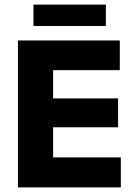

<svg xmlns="http://www.w3.org/2000/svg" viewBox="-20 -815 586 835"><path d="M58 0V-639H211V0ZM103.5 0V-130.5H505.5V0ZM147.5 -261.5V-387H493.5V-261.5ZM103 -510V-639H501V-510ZM125.5 -702V-795H440.5V-702Z"/></svg>

Font: Anek Latin
Style: Bold
Weight: 700
Designer: Yesha Goshar
Foundry: Ek Type
Version: Version 1.003